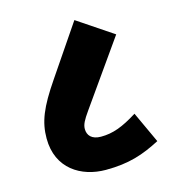

<svg xmlns="http://www.w3.org/2000/svg" viewBox="-98 -714 714 795"><g transform="rotate(-15 259.5 -316.5)"><path d="M259 0C359 0 422 -22 495 -60L433 -194C369 -154 326 -138 275 -138C235 -138 218 -159 218 -186C218 -205 227 -222 251 -256L445 -531L293 -633L147 -418C78 -317 55 -260 55 -189C55 -59 154 0 259 0Z"/></g></svg>

Font: Noto Sans Devanagari UI Condensed Black
Style: Regular
Weight: 900
Width: 3
Designer: Jelle Bosma - Monotype Design Team
Foundry: Monotype Imaging Inc.
Version: Version 2.004